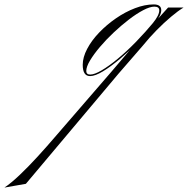

<svg xmlns="http://www.w3.org/2000/svg" viewBox="-430 -337 850 868"><path d="M-23 7Q-56 7 -56 -44Q-56 -78 -36 -116Q-16 -154 18 -189.5Q52 -225 94 -254Q136 -283 180.5 -300Q225 -317 265 -317Q299 -317 299 -291Q299 -267 268 -229.5Q237 -192 190 -143Q153 -105 112 -70.5Q71 -36 35.5 -14.5Q0 7 -23 7ZM-22 0Q-3 0 29.5 -19Q62 -38 102.5 -71.5Q143 -105 185 -148Q232 -197 261 -232.5Q290 -268 290 -290Q290 -307 268 -307Q248 -307 217.5 -291Q187 -275 152.5 -248.5Q118 -222 84 -190Q50 -158 22 -125Q-6 -92 -23 -63.5Q-40 -35 -40 -16Q-40 0 -22 0ZM73 -12 105 -3 -313 494 -410 511Q-380 491 -341 454Q-302 417 -259.5 370.5Q-217 324 -176 276ZM105 -3 73 -12 199 -160 283 -251 330 -303H400Q375 -288 343 -261Q311 -234 278 -200.5Q245 -167 216 -131Z"/></svg>

Font: Ballet
Style: Regular
Weight: 400
Designer: Maximiliano R. Sproviero
Foundry: Omnibus-Type
Version: Version 1.100